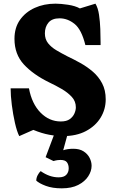

<svg xmlns="http://www.w3.org/2000/svg" viewBox="-20 -728 629 1048"><path d="M85 15Q72 -11 61.5 -57.5Q51 -104 44.5 -155Q38 -206 38 -246H138Q154 -161 201.5 -113Q249 -65 312 -65Q343 -65 360.5 -77.5Q378 -90 386 -108Q394 -126 394 -142Q394 -175 372 -199Q350 -223 316.5 -242.5Q283 -262 249 -278Q161 -321 110 -376.5Q59 -432 59 -516Q59 -577 89 -619.5Q119 -662 169.5 -685Q220 -708 283 -708Q312 -708 351.5 -702Q391 -696 416 -682L501 -708Q515 -685 520.5 -647.5Q526 -610 527.5 -570Q529 -530 529 -497V-482H446Q425 -567 387 -597.5Q349 -628 305 -628Q264 -628 244.5 -604.5Q225 -581 225 -546Q225 -514 242.5 -492Q260 -470 288 -453.5Q316 -437 347 -421Q381 -405 418 -384.5Q455 -364 486.5 -337Q518 -310 537.5 -273Q557 -236 557 -186Q557 -131 529 -85.5Q501 -40 449 -12.5Q397 15 323 15Q289 15 248.5 7.5Q208 0 162 -19ZM317 300Q266 300 230 286.5Q194 273 178 258Q178 243 185.5 228.5Q193 214 202 206Q250 240 300 240Q329 240 342 226Q355 212 355 191Q355 171 345.5 158Q336 145 310 145Q303 145 294.5 146Q286 147 272 151L229 130L290 -32H359L325 92Q349 84 380 84Q414 84 436 98Q458 112 469 133.5Q480 155 480 177Q480 206 461.5 234.5Q443 263 407 281.5Q371 300 317 300Z"/></svg>

Font: Calistoga
Style: Regular
Weight: 400
Designer: Yvonne Schuttler, Eben Sorkin
Foundry: www.sorkintype.com
Version: Version 1.010; ttfautohint (v1.8.4.7-5d5b)